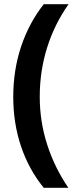

<svg xmlns="http://www.w3.org/2000/svg" viewBox="-20 -735 370 913"><path d="M43 -274Q43 -402 80.5 -514Q118 -626 188 -715H306Q239 -620 204 -508.5Q169 -397 169 -275Q169 -157 204.5 -47Q240 63 305 158H188Q117 71 80 -39Q43 -149 43 -274Z"/></svg>

Font: Noto Sans Gujarati SemiCondensed
Style: Bold
Weight: 700
Width: 4
Designer: Jelle Bosma - Monotype Design Team, Universal Thirst
Foundry: Monotype Imaging Inc.
Version: Version 2.106; ttfautohint (v1.8.4.7-5d5b)